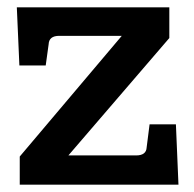

<svg xmlns="http://www.w3.org/2000/svg" viewBox="-20 -505 530 525"><path d="M34 -77 313 -407H142Q114 -407 113 -384L105 -326H33L26 -485H443V-401L167 -80H352Q380 -80 381 -102L389 -165H461L468 0H34Z"/></svg>

Font: Enriqueta SemiBold
Style: Regular
Weight: 600
Designer: Viviana Monsalve, Gustavo Ibarra
Foundry: 72Puntos
Version: Version 2.000